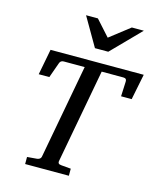

<svg xmlns="http://www.w3.org/2000/svg" viewBox="-132 -1009 913 1102"><g transform="rotate(15 324.5 -458.0)"><path d="M618.2 -518.1H555.2L559.1 -606Q560.5 -626 540 -626H411.1L307.1 -65.9Q305.7 -58.6 309.6 -53.2Q313.5 -47.9 327.1 -46.9L383.8 -42V0H124V-42L182.1 -46.9Q190.9 -47.9 197.8 -52.5Q204.6 -57.1 206.1 -65.9L310.1 -626H185.1Q166 -626 160.2 -606L128.9 -518.1H65.9L95.2 -670.9H648.9ZM418 -746.1H338.9L240.7 -915.5H311L394 -823.2L512.7 -915.5H584Z"/></g></svg>

Font: Charis SIL Eur
Style: Italic
Weight: 400
Italic angle: -11°
Foundry: SIL International
Version: Version 5.000